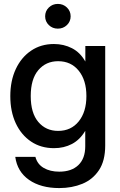

<svg xmlns="http://www.w3.org/2000/svg" viewBox="-20 -751 616 982"><path d="M283.2 210.9Q188.5 210.9 128.4 168.9Q68.4 127 58.1 51.3H161.1Q170.9 88.9 203.6 107.9Q236.3 127 283.2 127Q345.7 127 380.9 93.3Q416 59.6 416 -2.9V-81.1H415.5Q388.7 -36.1 347.9 -14.6Q307.1 6.8 256.3 6.8Q189 6.8 138.7 -27.1Q88.4 -61 60.5 -120.8Q32.7 -180.7 32.7 -259.3Q32.7 -337.9 60.8 -397.9Q88.9 -458 139.2 -491.9Q189.5 -525.9 255.9 -525.9Q306.2 -525.9 348.1 -504.4Q390.1 -482.9 416 -437H416.5V-515.6H518.1V-6.8Q518.1 71.3 486.3 119.1Q454.6 167 401.4 189Q348.1 210.9 283.2 210.9ZM277.3 -81.5Q343.3 -81.5 382.6 -130.1Q421.9 -178.7 421.9 -259.8Q421.9 -340.8 382.6 -389.4Q343.3 -438 277.3 -438Q214.8 -438 176 -392.3Q137.2 -346.7 137.2 -259.8Q137.2 -172.9 176 -127.2Q214.8 -81.5 277.3 -81.5ZM275.9 -604.5Q248.5 -604.5 229.7 -622.8Q210.9 -641.1 210.9 -667.5Q210.9 -694.3 229.7 -712.6Q248.5 -731 275.9 -731Q303.2 -731 322.3 -712.6Q341.3 -694.3 341.3 -667.5Q341.3 -641.1 322.3 -622.8Q303.2 -604.5 275.9 -604.5Z"/></svg>

Font: Inter Display Medium
Style: Regular
Weight: 500
Designer: Rasmus Andersson
Foundry: rsms
Version: Version 4.001;git-9221beed3